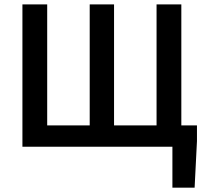

<svg xmlns="http://www.w3.org/2000/svg" viewBox="-20 -674 944 882"><path d="M83 0V-653.8H196.8V-98.1H392.1V-653.8H503.9V-98.1H699.2V-653.8H813V-98.1H884.8V-25.9L874 188H772V0Z"/></svg>

Font: Source Sans 3 Semibold
Style: Regular
Weight: 600
Designer: Paul D. Hunt
Foundry: Adobe
Version: Version 3.052;hotconv 1.1.0;makeotfexe 2.6.0